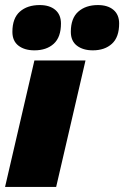

<svg xmlns="http://www.w3.org/2000/svg" viewBox="-30 -739 491 759"><path d="M308 -500 192 0H-10L106 -500ZM337 -540Q298 -540 274 -558.5Q250 -577 250 -613Q250 -667 279.5 -693Q309 -719 357 -719Q396 -719 418.5 -700Q441 -681 441 -646Q441 -592 412.5 -566Q384 -540 337 -540ZM106 -540Q67 -540 43 -558.5Q19 -577 19 -613Q19 -667 48.5 -693Q78 -719 127 -719Q166 -719 188.5 -700Q211 -681 211 -646Q211 -592 182.5 -566Q154 -540 106 -540Z"/></svg>

Font: Prodigy Sans ExtraBold
Style: Italic
Weight: 800
Italic angle: -13°
Designer: Wei Huang
Foundry: Wei Huang
Version: Version 1.003; ttfautohint (v1.8.3)